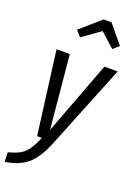

<svg xmlns="http://www.w3.org/2000/svg" viewBox="-198 -860 815 1143"><g transform="rotate(20 210.0 -289.0)"><path d="M154.8 -640.1 123 -676.8 250 -788.1H300.8L396 -672.9L358.9 -640.1L269 -721.2ZM435.1 -525.9 221.2 4.9Q180.2 106.4 128.9 151.1Q77.6 195.8 -13.2 210L-15.1 149.9Q51.8 133.8 84.2 103.3Q116.7 72.8 146 0H116.2L47.9 -525.9H131.8L175.8 -61L351.1 -525.9Z"/></g></svg>

Font: Fira Sans Compressed Book
Style: Italic
Weight: 350
Width: 3
Italic angle: -8°
Designer: Carrois Corporate & Edenspiekermann AG
Foundry: Carrois Corporate GbR & Edenspiekermann AG
Version: Version 4.203;PS 004.203;hotconv 1.0.88;makeotf.lib2.5.64775